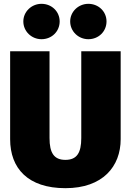

<svg xmlns="http://www.w3.org/2000/svg" viewBox="-20 -964 684 1004"><path d="M197 -944C145 -944 102 -903 102 -852C102 -800 145 -759 197 -759C251 -759 292 -800 292 -852C292 -903 251 -944 197 -944ZM442 -944C390 -944 347 -903 347 -852C347 -800 390 -759 442 -759C496 -759 537 -800 537 -852C537 -903 496 -944 442 -944ZM611 -696H405V-242C405 -165 382 -128 322 -128C262 -128 239 -165 239 -242V-696H33V-236C33 -84 126 20 322 20C518 20 611 -94 611 -236Z"/></svg>

Font: Fira Sans Heavy
Style: Regular
Weight: 900
Designer: bBox Type GmbH & Carrois Corporate GbR & Edenspiekermann AG
Foundry: bBox Type GmbH & Carrois Corporate GbR & Edenspiekermann AG
Version: Version 4.300;PS 004.300;hotconv 1.0.88;makeotf.lib2.5.64775